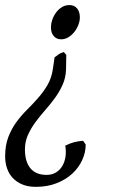

<svg xmlns="http://www.w3.org/2000/svg" viewBox="-28 -474 445 753"><path d="M171.9 -366.2Q171.9 -380.9 177 -396.2Q182.1 -411.6 191.7 -424.6Q201.2 -437.5 214.4 -445.8Q227.5 -454.1 244.1 -454.1Q263.7 -454.1 274.4 -440.9Q285.2 -427.7 285.2 -405.8Q285.2 -392.1 279.5 -377Q273.9 -361.8 263.9 -349.1Q253.9 -336.4 240.5 -328.1Q227.1 -319.8 211.9 -319.8Q193.8 -319.8 182.9 -332.3Q171.9 -344.7 171.9 -366.2ZM308.1 92.8Q308.1 124 294.4 153.8Q280.8 183.6 255.4 207Q230 230.5 193.8 244.6Q157.7 258.8 112.8 258.8Q82 258.8 59.3 249.3Q36.6 239.7 21.7 223.6Q6.8 207.5 -0.5 185.8Q-7.8 164.1 -7.8 139.2Q-7.8 96.2 4.6 63.7Q17.1 31.2 36.1 5.1Q55.2 -21 77.9 -43.5Q100.6 -65.9 121.3 -89.6Q142.1 -113.3 158 -140.1Q173.8 -167 179.2 -202.1L186 -249Q195.3 -256.3 202.4 -261.2Q209.5 -266.1 222.2 -270L231.9 -258.8L231 -202.1Q230 -169.4 217.8 -142.1Q205.6 -114.7 187.5 -89.8Q169.4 -64.9 148.9 -41.7Q128.4 -18.6 110.8 5.4Q93.3 29.3 81.5 55.4Q69.8 81.5 69.8 111.8Q69.8 160.2 91.3 186Q112.8 211.9 154.8 211.9Q175.3 211.9 190.9 202.6Q206.5 193.4 216.1 177.5Q225.6 161.6 228.8 140.9Q231.9 120.1 228 97.2Q238.3 92.3 246.3 89.1Q254.4 85.9 262.5 83.7Q270.5 81.5 279.1 80.3Q287.6 79.1 297.9 78.1L308.1 92.8Z"/></svg>

Font: Gentium
Style: Italic
Weight: 400
Italic angle: -7°
Designer: J. Victor Gaultney
Version: Version 1.02; 2005; OFL release